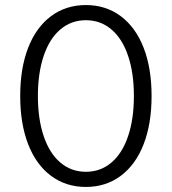

<svg xmlns="http://www.w3.org/2000/svg" viewBox="-20 -730 680 760"><path d="M60 -350Q60 -460 91.5 -541Q123 -622 182 -666Q241 -710 320 -710Q399 -710 458 -666Q517 -622 548.5 -541Q580 -460 580 -350Q580 -240 548.5 -159Q517 -78 458 -34Q399 10 320 10Q241 10 182 -34Q123 -78 91.5 -159Q60 -240 60 -350ZM510 -350Q510 -441 487 -509Q464 -577 421 -613.5Q378 -650 320 -650Q262 -650 219 -613.5Q176 -577 153 -509Q130 -441 130 -350Q130 -259 153 -191Q176 -123 219 -86.5Q262 -50 320 -50Q378 -50 421 -86.5Q464 -123 487 -191Q510 -259 510 -350Z"/></svg>

Font: Goli Light
Style: Regular
Weight: 300
Designer: jaikishan Patel
Foundry: MagicType
Version: Version 1.000